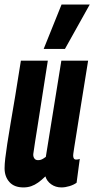

<svg xmlns="http://www.w3.org/2000/svg" viewBox="-22 -809 412 839"><path d="M80.4 10Q40.1 10 19 -13.7Q-2 -37.4 -2 -73.8Q-2 -91 1 -117.2Q4 -143.3 9.8 -181Q15.7 -218.7 24.3 -270.1Q33 -321.5 44.5 -389.5Q56 -457.4 69.3 -544H187Q176.5 -478 168.3 -425Q160 -371.9 153.4 -329.4Q146.8 -286.9 141.4 -252.7Q135.9 -218.5 131.4 -190Q126.9 -161.5 123.4 -135.8Q122.7 -124.9 127.9 -117.1Q133.1 -109.2 143.9 -109.2Q150.3 -109.2 155.5 -110.6Q160.6 -112 166.4 -115.5Q172.2 -119 178.2 -123.4L246.1 -544H363.1Q343.9 -425.4 331.7 -349Q319.5 -272.5 312.6 -228.5Q305.6 -184.4 302.3 -164.2Q299 -143.9 298.4 -137.7Q297.7 -131.5 297.7 -129.2Q297.7 -121.2 300.7 -116.5Q303.6 -111.7 311 -111.7Q313.9 -111.7 318.2 -112.3Q322.5 -112.9 326.6 -114.8L312.7 -10.5Q300.9 -1.6 282.1 4.2Q263.2 10 246.7 10Q220.8 10 201.7 -3.7Q182.6 -17.3 176.4 -38.2Q159.6 -21.9 144.6 -11.2Q129.5 -0.5 114.1 4.7Q98.6 10 80.4 10ZM168.9 -595.3 247 -789.3H370.2L261.9 -595.3Z"/></svg>

Font: Georama ExtraCondensed Thin
Style: Italic
Weight: 100
Width: 2
Italic angle: -9°
Designer: Jean-Baptiste Levee
Foundry: Production Type
Version: Version 1.001